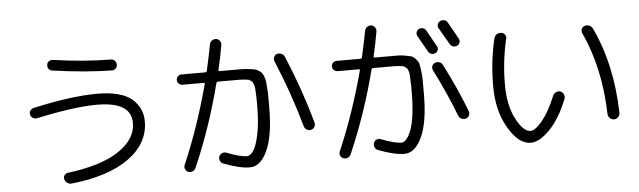

<svg xmlns="http://www.w3.org/2000/svg" viewBox="-51 -1001 4102 1233"><g transform="rotate(-5 2000.0 -385.0)"><path d="M181.6 -400.4Q168 -397.5 155.3 -404.8Q142.6 -412.1 138.7 -426.3Q134.8 -440.4 143.1 -452.6Q151.4 -464.8 165 -467.8Q408.2 -522.5 576.2 -523.4Q732.4 -523.4 800.8 -466.3Q869.1 -409.2 869.1 -320.3Q869.1 -178.7 737.3 -83.5Q605.5 11.7 365.2 37.1Q349.6 38.1 337.4 28.8Q325.2 19.5 321.3 4.9Q317.4 -8.8 326.2 -20.5Q335 -32.2 348.6 -34.2Q563.5 -60.5 677.7 -136.2Q792 -211.9 792 -317.4Q792 -453.1 572.3 -453.1Q425.8 -453.1 181.6 -400.4ZM315.4 -764.6Q505.9 -736.3 688.5 -734.4Q702.1 -734.4 711.9 -723.1Q721.7 -711.9 721.7 -697.8Q721.7 -683.6 711.4 -673.8Q701.2 -664.1 687.5 -664.1Q511.7 -667 303.7 -697.3Q290 -699.2 282.2 -710Q274.4 -720.7 276.4 -736.3Q277.3 -750 289.6 -758.3Q301.8 -766.6 315.4 -764.6Z M1129.9 -533.2Q1117.2 -533.2 1106.9 -543Q1096.7 -552.7 1096.7 -567.4Q1096.7 -580.1 1106.4 -589.8Q1116.2 -599.6 1129.9 -599.6H1283.2Q1292 -599.6 1293.9 -608.4Q1313.5 -695.3 1329.1 -776.4Q1332 -791 1344.2 -799.8Q1356.4 -808.6 1371.1 -806.6Q1384.8 -805.7 1394 -793.5Q1403.3 -781.2 1401.4 -766.6Q1389.6 -695.3 1369.1 -608.4Q1367.2 -600.6 1375 -599.6H1457Q1494.1 -599.6 1514.6 -599.6Q1535.2 -599.6 1560.1 -596.7Q1585 -593.8 1597.2 -591.8Q1609.4 -589.8 1624 -581.1Q1638.7 -572.3 1644.5 -565.4Q1650.4 -558.6 1657.7 -541Q1665 -523.4 1666.5 -509.3Q1668 -495.1 1670.4 -464.8Q1672.9 -434.6 1672.9 -410.6Q1672.9 -386.7 1672.9 -342.8Q1672.9 -158.2 1628.9 -62.5Q1585 33.2 1517.1 33.2Q1449.2 33.2 1346.7 -6.8Q1333 -11.7 1327.1 -25.9Q1321.3 -40 1326.2 -53.7Q1331.1 -66.4 1344.7 -72.8Q1358.4 -79.1 1372.1 -74.2Q1460 -40 1502.9 -40Q1525.4 -40 1545.9 -70.8Q1566.4 -101.6 1581.5 -175.8Q1596.7 -250 1596.7 -352.5Q1596.7 -385.7 1596.7 -401.9Q1596.7 -418 1595.2 -440.4Q1593.8 -462.9 1593.3 -471.7Q1592.8 -480.5 1587.9 -493.7Q1583 -506.8 1581.1 -510.3Q1579.1 -513.7 1568.8 -521Q1558.6 -528.3 1553.2 -528.8Q1547.9 -529.3 1531.2 -531.2Q1514.6 -533.2 1504.4 -533.2Q1494.1 -533.2 1469.7 -533.2H1360.4Q1351.6 -533.2 1348.6 -525.4Q1279.3 -252 1167 6.8Q1161.1 20.5 1147 26.4Q1132.8 32.2 1119.1 27.3Q1105.5 22.5 1099.6 8.8Q1093.8 -4.9 1099.6 -18.6Q1201.2 -254.9 1273.4 -525.4Q1275.4 -533.2 1266.6 -533.2ZM1882.8 -200.2Q1821.3 -419.9 1732.4 -630.9Q1726.6 -643.6 1731.9 -657.7Q1737.3 -671.9 1751 -676.8Q1764.6 -681.6 1779.8 -675.8Q1794.9 -669.9 1800.8 -656.2Q1892.6 -439.5 1954.1 -216.8Q1958 -203.1 1950.7 -189.9Q1943.4 -176.8 1928.2 -172.9Q1913.1 -168.9 1899.9 -177.2Q1886.7 -185.5 1882.8 -200.2Z M2719.7 -608.4Q2693.4 -656.2 2661.1 -711.9Q2654.3 -723.6 2657.7 -736.8Q2661.1 -750 2672.9 -756.8Q2685.5 -763.7 2699.2 -760.3Q2712.9 -756.8 2719.7 -745.1L2780.3 -636.7Q2787.1 -625 2782.7 -612.3Q2778.3 -599.6 2766.1 -593.8Q2753.9 -587.9 2740.2 -591.8Q2726.6 -595.7 2719.7 -608.4ZM2862.3 -644.5Q2839.8 -684.6 2801.8 -749Q2793.9 -760.7 2797.4 -774.9Q2800.8 -789.1 2814 -795.9Q2827.1 -802.7 2841.3 -799.3Q2855.5 -795.9 2862.3 -783.2Q2881.8 -750 2923.8 -673.8Q2930.7 -662.1 2926.3 -648.4Q2921.9 -634.8 2909.2 -628.9Q2896.5 -623 2882.8 -627.4Q2869.1 -631.8 2862.3 -644.5ZM2129.9 -533.2Q2117.2 -533.2 2106.9 -543Q2096.7 -552.7 2096.7 -567.4Q2096.7 -580.1 2106.4 -589.8Q2116.2 -599.6 2129.9 -599.6H2283.2Q2292 -599.6 2293.9 -608.4Q2313.5 -695.3 2329.1 -776.4Q2332 -791 2344.2 -799.8Q2356.4 -808.6 2371.1 -806.6Q2384.8 -805.7 2394 -793.5Q2403.3 -781.2 2401.4 -766.6Q2389.6 -695.3 2369.1 -608.4Q2367.2 -600.6 2375 -599.6H2453.1Q2499 -599.6 2522.9 -599.6Q2546.9 -599.6 2574.7 -594.2Q2602.5 -588.9 2614.3 -585Q2626 -581.1 2640.1 -564.5Q2654.3 -547.9 2657.7 -534.7Q2661.1 -521.5 2665.5 -488.3Q2669.9 -455.1 2669.9 -426.8Q2669.9 -398.4 2669.9 -342.8Q2669.9 -158.2 2625.5 -62.5Q2581.1 33.2 2512.7 33.2Q2445.3 33.2 2343.8 -6.8Q2330.1 -11.7 2324.2 -25.9Q2318.4 -40 2323.2 -54.2Q2328.1 -68.4 2341.8 -73.7Q2355.5 -79.1 2368.2 -74.2Q2456.1 -40 2500 -40Q2515.6 -40 2531.7 -58.6Q2547.9 -77.1 2562 -113.8Q2576.2 -150.4 2584.5 -212.9Q2592.8 -275.4 2592.8 -352.5Q2592.8 -386.7 2592.8 -401.9Q2592.8 -417 2591.3 -440.4Q2589.8 -463.9 2589.8 -472.2Q2589.8 -480.5 2585 -494.1Q2580.1 -507.8 2577.6 -510.7Q2575.2 -513.7 2565.4 -521Q2555.7 -528.3 2550.3 -528.8Q2544.9 -529.3 2528.3 -531.2Q2511.7 -533.2 2501.5 -533.2Q2491.2 -533.2 2466.8 -533.2H2360.4Q2351.6 -533.2 2348.6 -525.4Q2279.3 -252 2167 6.8Q2161.1 20.5 2147 26.4Q2132.8 32.2 2119.1 27.3Q2105.5 22.5 2099.6 8.8Q2093.8 -4.9 2099.6 -18.6Q2201.2 -254.9 2273.4 -525.4Q2275.4 -533.2 2266.6 -533.2ZM2807.6 -514.6Q2884.8 -364.3 2947.3 -204.1Q2952.1 -190.4 2945.8 -176.3Q2939.5 -162.1 2924.8 -158.2Q2911.1 -153.3 2896.5 -160.2Q2881.8 -167 2877 -180.7Q2818.4 -333 2741.2 -485.4Q2734.4 -499 2739.3 -512.7Q2744.1 -526.4 2758.3 -532.2Q2772.5 -538.1 2786.6 -533.2Q2800.8 -528.3 2807.6 -514.6Z M3833 -108.4Q3825.2 -406.2 3716.8 -639.6Q3710.9 -653.3 3716.3 -666.5Q3721.7 -679.7 3736.3 -684.6Q3751 -689.5 3765.6 -683.6Q3780.3 -677.7 3787.1 -664.1Q3902.3 -423.8 3910.2 -108.4Q3910.2 -92.8 3898.9 -81.5Q3887.7 -70.3 3872.1 -70.3Q3856.4 -70.3 3845.2 -81.5Q3834 -92.8 3833 -108.4ZM3327.1 33.2Q3249 33.2 3183.1 -79.1Q3117.2 -191.4 3117.2 -349.6Q3117.2 -510.7 3152.3 -656.2Q3156.2 -671.9 3169.4 -680.7Q3182.6 -689.5 3199.2 -686.5Q3213.9 -684.6 3222.7 -672.4Q3231.4 -660.2 3226.6 -644.5Q3192.4 -498 3193.4 -349.6Q3193.4 -219.7 3239.3 -131.3Q3285.2 -43 3332 -43Q3362.3 -43 3408.2 -98.6Q3454.1 -154.3 3496.1 -255.9Q3502 -269.5 3516.6 -276.4Q3531.2 -283.2 3544.9 -278.3Q3558.6 -272.5 3565.4 -257.8Q3572.3 -243.2 3566.4 -228.5Q3517.6 -105.5 3450.2 -36.1Q3382.8 33.2 3327.1 33.2Z"/></g></svg>

Font: Rounded Mgen+ 1m regular
Style: Regular
Weight: 400
Designer: [Source Han Sans]
Ryoko NISHIZUKA  (kana & ideographs); Paul D. Hunt (Latin, Greek & Cyrillic); Wenlong ZHANG  (bopomofo
Version: Version 1.059.20150602